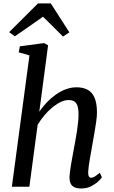

<svg xmlns="http://www.w3.org/2000/svg" viewBox="-20 -1062 648 1092"><path d="M442 10Q417.5 10 402.5 2.5Q387.5 -5 381.2 -19.5Q375 -34 375 -55Q376 -70 378.5 -89.8Q381 -109.5 385 -132Q389 -154.5 393.2 -177.5Q397.5 -200.5 401 -221Q405 -242.5 409.5 -266.8Q414 -291 417.8 -316.5Q421.5 -342 424.2 -366.8Q427 -391.5 426.5 -413Q426.5 -444 420.2 -461.2Q414 -478.5 401.5 -485.8Q389 -493 369.5 -493Q349 -493 325.2 -481.8Q301.5 -470.5 277.5 -450.8Q253.5 -431 232 -405.5Q210.5 -380 194 -352L147 0H47.5L147.5 -747L86.5 -764.5L93 -798.5L231 -817L253.5 -804.5L203.5 -426.5Q222.5 -455 246.5 -480Q270.5 -505 297.8 -524.2Q325 -543.5 354.8 -554.5Q384.5 -565.5 415.5 -565.5Q451.5 -565.5 477.5 -552Q503.5 -538.5 517.5 -506.8Q531.5 -475 531.5 -421.5Q531.5 -401 527.2 -370.2Q523 -339.5 517.2 -306.5Q511.5 -273.5 506.5 -246.5Q503.5 -227.5 499.5 -206Q495.5 -184.5 491.8 -162.8Q488 -141 485.2 -120.8Q482.5 -100.5 481.5 -84Q481 -67 485.5 -59Q490 -51 497.5 -51Q508 -51 518.8 -57.8Q529.5 -64.5 547.5 -79.5L559.5 -53.5Q555.5 -46.5 539.8 -31.2Q524 -16 499 -3Q474 10 442 10ZM32 -879 196 -1042.5H269L374.5 -878L338.5 -854Q310.5 -882 282 -910.5Q253.5 -939 224.5 -967Q185 -939 145 -911.2Q105 -883.5 64.5 -855.5Z"/></svg>

Font: Merriweather 24pt
Style: Italic
Weight: 400
Italic angle: -7.8°
Designer: Eben Sorkin
Foundry: Eben Sorkin
Version: Version 2.101